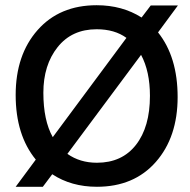

<svg xmlns="http://www.w3.org/2000/svg" viewBox="-20 -707 726 735"><path d="M351 -84Q447 -84 500.5 -152.5Q554 -221 554 -340Q554 -434 520 -497L238 -118Q286 -84 351 -84ZM182 -182 464 -562Q419 -595 350 -595Q255 -595 200.5 -526.5Q146 -458 146 -352Q146 -246 182 -182ZM585 -583Q660 -489 660 -335.5Q660 -182 576.5 -87Q493 8 351 8Q253 8 180 -40L144 8H40L117 -96Q40 -190 40 -343.5Q40 -497 124 -592Q208 -687 350 -687Q448 -687 522 -640L557 -686H661Z"/></svg>

Font: Hind Colombo Medium
Style: Regular
Weight: 500
Designer: Jyotish Sonowal, Aditi Pimprikar
Foundry: Indian Type Foundry
Version: Version 1.000;PS 1.0;hotconv 1.0.86;makeotf.lib2.5.63406; tt